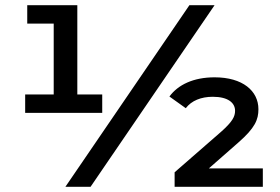

<svg xmlns="http://www.w3.org/2000/svg" viewBox="-20 -720 1079 740"><path d="M374 -356H278V-700H85V-629H187V-356H77V-285H374ZM710 -700 232 0H329L807 -700ZM785 -71 899 -171C963 -227 976 -259 976 -299C976 -370 915 -422 807 -422C725 -422 666 -393 633 -348L696 -303C718 -332 755 -347 800 -347C860 -347 886 -323 886 -293C886 -271 876 -251 832 -212L653 -56V0H993V-71Z"/></svg>

Font: Montserrat Lite SemiBold
Style: Regular
Weight: 600
Designer: Julieta Ulanovsky
Foundry: Julieta Ulanovsky
Version: Version 7.200;PS 007.200;hotconv 1.0.88;makeotf.lib2.5.64775